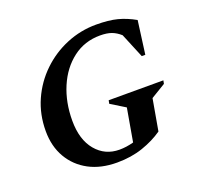

<svg xmlns="http://www.w3.org/2000/svg" viewBox="-106 -688 849 815"><g transform="rotate(-20 318.5 -280.5)"><path d="M291 10Q218 10 164.5 -18.5Q111 -47 81 -98.5Q51 -150 51 -219Q51 -294 79.5 -358Q108 -422 158 -470Q208 -518 272 -544.5Q336 -571 406 -571Q463 -571 501.5 -561Q540 -551 579 -529L559 -379H543L497 -490Q478 -507 457.5 -514.5Q437 -522 406 -522Q336 -522 283 -481.5Q230 -441 201 -373Q172 -305 172 -222Q172 -136 213 -87Q254 -38 319 -38Q350 -38 383 -47L409 -196L344 -236L347 -251H594L591 -236L525 -196L500 -54Q460 -26 407.5 -8Q355 10 291 10Z"/></g></svg>

Font: Spectral SC SemiBold
Style: Italic
Weight: 600
Italic angle: -10°
Designer: Jean-Baptiste Levee
Foundry: Production Type
Version: Version 2.001